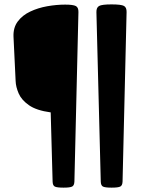

<svg xmlns="http://www.w3.org/2000/svg" viewBox="-20 -862 664 882"><path d="M492.7 0Q462.9 0 453.1 -4.9Q443.4 -9.8 442.9 -27.8L422.9 -806.2Q422.4 -827.1 435.1 -834.5Q447.8 -841.8 492.2 -841.8Q537.1 -841.8 549.6 -834.7Q562 -827.6 561.5 -806.6L543 -28.3Q542.5 -10.3 532.7 -5.1Q522.9 0 492.7 0ZM272 0Q241.7 0 231.9 -4.9Q222.2 -9.8 221.7 -27.8L212.9 -345.7Q147.5 -354.5 113 -378.7Q78.6 -402.8 65.7 -432.9Q52.7 -462.9 51.8 -489.7L42 -694.3Q40.5 -735.4 61.8 -763.7Q83 -792 118.7 -808.8Q154.3 -825.7 196.8 -833.3Q239.3 -840.8 279.3 -840.8Q315.9 -840.8 328.4 -834.2Q340.8 -827.6 340.3 -806.6L321.8 -28.3Q321.3 -10.3 311.5 -5.1Q301.8 0 272 0Z"/></svg>

Font: Denk One
Style: Regular
Weight: 400
Designer: Irina Smirnova, Eben Sorkin
Foundry: Sorkin Type Co.f
Version: Version 1.004; ttfautohint (v1.8.4.7-5d5b);gftools[0.9.23]